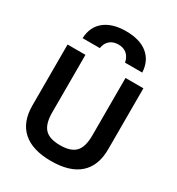

<svg xmlns="http://www.w3.org/2000/svg" viewBox="-233 -1149 1197 1301"><g transform="rotate(30 366.0 -498.5)"><path d="M369.3 -1006.7Q476.6 -1006.7 537.3 -957.7Q598 -908.7 602.6 -818.3H468Q460.3 -858.7 434.8 -880.7Q409.3 -902.7 369.3 -902.7Q328.7 -902.7 302.7 -880.7Q276.7 -858.7 270.7 -818.3H136Q140 -908.7 201.2 -957.7Q262.4 -1006.7 369.3 -1006.7ZM366 10Q220 10 144.7 -57.2Q69.4 -124.3 69.4 -253.3V-730H209.3V-280Q209.3 -190.6 245.8 -152Q282.3 -113.3 366 -113.3Q449.7 -113.3 486.2 -152Q522.7 -190.6 522.7 -280V-730H662.7V-253.3Q662.7 -124.3 587.7 -57.2Q512.7 10 366 10Z"/></g></svg>

Font: M PLUS 1 Thin
Style: Regular
Weight: 100
Designer: Coji Morishita
Foundry: UNDERFOREST DESIGN
Version: Version 1.001